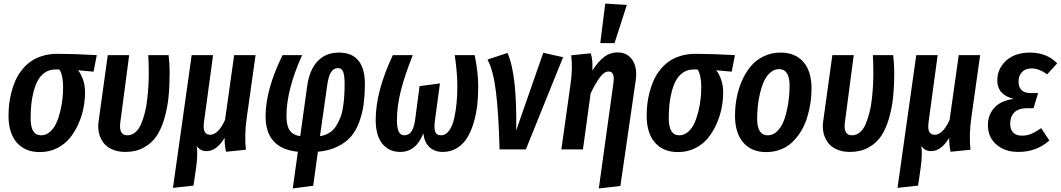

<svg xmlns="http://www.w3.org/2000/svg" viewBox="-20 -838 5954 1077"><path d="M203.1 15.1Q120.6 15.1 74.2 -38.3Q27.8 -91.8 27.8 -188Q27.8 -220.7 31.2 -252.4Q34.7 -284.2 43.7 -319.3Q52.7 -354.5 66.2 -385.3Q79.6 -416 101.6 -444.1Q123.5 -472.2 151.1 -492.2Q178.7 -512.2 217.3 -524.2Q255.9 -536.1 301.8 -536.1Q388.2 -536.1 522.9 -528.8L504.9 -436L418 -443.8Q433.6 -424.8 445.3 -392.3Q457 -359.9 457 -320.8Q457 -276.9 448.2 -231.9Q439.5 -187 419.4 -142.1Q399.4 -97.2 370.8 -62.5Q342.3 -27.8 298.8 -6.3Q255.4 15.1 203.1 15.1ZM210.9 -79.1Q238.3 -79.1 260.3 -98.4Q282.2 -117.7 295.7 -147.2Q309.1 -176.8 318.1 -214.1Q327.1 -251.5 330.6 -284.9Q334 -318.4 334 -348.1Q334 -418 313 -448.2H290Q257.3 -448.2 232.4 -431.2Q207.5 -414.1 192.6 -387.2Q177.7 -360.4 168.2 -323.2Q158.7 -286.1 155.3 -250.5Q151.9 -214.8 151.9 -175.8Q151.9 -125.5 166.5 -102.3Q181.2 -79.1 210.9 -79.1Z M925.8 -528.8Q931.6 -480.5 931.6 -432.1Q931.6 -356 925.3 -293.7Q918.9 -231.4 901.9 -172.6Q884.8 -113.8 857.4 -73.7Q830.1 -33.7 785.9 -9.8Q741.7 14.2 683.6 14.2Q640.1 14.2 607.7 -0.7Q575.2 -15.6 558.1 -40.3Q541 -64.9 534.7 -94.2Q528.3 -123.5 532.7 -154.8L584.5 -528.8H704.6L654.8 -150.9Q645.5 -79.1 694.8 -79.1Q719.7 -79.1 739.7 -96.4Q759.8 -113.8 772.2 -144Q784.7 -174.3 793.5 -209.5Q802.2 -244.6 806.6 -286.6Q811 -328.6 812.7 -362.5Q814.5 -396.5 814.5 -431.2Q814.5 -488.8 811.5 -528.8Z M1364.3 -179.2Q1350.1 -79.1 1359.4 2L1247.6 13.2Q1238.8 -28.8 1240.2 -64.9Q1194.3 9.8 1139.2 9.8Q1103.5 9.8 1083.5 -19Q1090.8 28.8 1079.6 106L1065.4 203.1L950.2 215.8L1055.2 -528.8H1175.3L1124.5 -155.8Q1119.1 -114.7 1128.4 -98.4Q1137.7 -82 1158.2 -82Q1204.1 -82 1242.2 -165L1293.5 -528.8H1413.6Z M1880.9 -543Q2029.8 -543 2026.9 -357.9Q2025.9 -297.9 2019.3 -250Q2012.7 -202.1 1995.1 -154.1Q1977.5 -106 1949.2 -72.5Q1920.9 -39.1 1873.8 -15.9Q1826.7 7.3 1763.2 13.2L1736.8 204.1L1622.1 219.2L1650.9 13.2Q1469.7 -4.9 1469.7 -186Q1469.7 -335 1564.9 -528.8H1674.8Q1586.9 -334 1586.9 -188Q1586.9 -132.8 1605.2 -106.4Q1623.5 -80.1 1664.1 -74.2L1703.1 -355Q1715.3 -445.3 1761 -494.1Q1806.6 -543 1880.9 -543ZM1876 -456.1Q1852.1 -456.1 1836.9 -433.3Q1821.8 -410.6 1814 -350.1L1774.9 -74.2Q1804.2 -78.6 1827.1 -93Q1850.1 -107.4 1864.7 -130.1Q1879.4 -152.8 1889.4 -178.7Q1899.4 -204.6 1904.3 -237.8Q1909.2 -271 1911.1 -300.8Q1913.1 -330.6 1913.1 -366.2Q1913.1 -417 1904.3 -436.5Q1895.5 -456.1 1876 -456.1Z M2224.6 14.2Q2162.6 14.2 2125 -31.2Q2087.4 -76.7 2087.4 -166Q2087.4 -324.7 2183.6 -528.8H2295.4Q2249 -412.1 2227.8 -326.4Q2206.5 -240.7 2206.5 -166Q2206.5 -120.1 2216.6 -99.6Q2226.6 -79.1 2248.5 -79.1Q2297.4 -79.1 2308.6 -166L2333.5 -355L2447.8 -370.1L2419.4 -160.2Q2414.1 -120.1 2421.1 -99.6Q2428.2 -79.1 2453.6 -79.1Q2480.5 -79.1 2499.5 -105.5Q2518.6 -131.8 2528.1 -175.8Q2537.6 -219.7 2541.5 -263.4Q2545.4 -307.1 2545.4 -355Q2545.4 -428.7 2530.8 -528.8H2642.6Q2662.6 -430.7 2662.6 -353Q2662.6 -296.9 2656.7 -246.1Q2650.9 -195.3 2636.2 -147Q2621.6 -98.6 2599.6 -63.5Q2577.6 -28.3 2542.7 -7.1Q2507.8 14.2 2463.4 14.2Q2417.5 14.2 2388.9 -12.9Q2360.4 -40 2354.5 -89.8Q2314 14.2 2224.6 14.2Z M2826.7 -541Q2880.9 -420.4 2875.5 -106L3027.3 -542L3138.7 -517.1L2929.7 0H2782.2Q2776.9 -204.6 2761.7 -325.2Q2746.6 -445.8 2714.4 -503.9Z M3375 -817.9 3496.1 -810.1 3427.2 -596.2H3347.2ZM3338.9 219.2 3420.9 -372.1Q3430.2 -437 3394 -437Q3369.6 -437 3345.2 -404.5Q3320.8 -372.1 3293 -314L3250 0H3128.9L3181.2 -372.1Q3192.9 -456.1 3184.1 -527.8L3293.9 -539.1Q3306.6 -498 3302.2 -441.9Q3333.5 -490.7 3367.2 -517.3Q3400.9 -543.9 3444.8 -543.9Q3499.5 -543.9 3527.8 -500.7Q3556.2 -457.5 3545.9 -386.2L3460 205.1Z M3782.7 15.1Q3700.2 15.1 3653.8 -38.3Q3607.4 -91.8 3607.4 -188Q3607.4 -220.7 3610.8 -252.4Q3614.3 -284.2 3623.3 -319.3Q3632.3 -354.5 3645.8 -385.3Q3659.2 -416 3681.2 -444.1Q3703.1 -472.2 3730.7 -492.2Q3758.3 -512.2 3796.9 -524.2Q3835.4 -536.1 3881.3 -536.1Q3967.8 -536.1 4102.5 -528.8L4084.5 -436L3997.6 -443.8Q4013.2 -424.8 4024.9 -392.3Q4036.6 -359.9 4036.6 -320.8Q4036.6 -276.9 4027.8 -231.9Q4019 -187 3999 -142.1Q3979 -97.2 3950.4 -62.5Q3921.9 -27.8 3878.4 -6.3Q3835 15.1 3782.7 15.1ZM3790.5 -79.1Q3817.9 -79.1 3839.8 -98.4Q3861.8 -117.7 3875.2 -147.2Q3888.7 -176.8 3897.7 -214.1Q3906.7 -251.5 3910.2 -284.9Q3913.6 -318.4 3913.6 -348.1Q3913.6 -418 3892.6 -448.2H3869.6Q3836.9 -448.2 3812 -431.2Q3787.1 -414.1 3772.2 -387.2Q3757.3 -360.4 3747.8 -323.2Q3738.3 -286.1 3734.9 -250.5Q3731.4 -214.8 3731.4 -175.8Q3731.4 -125.5 3746.1 -102.3Q3760.7 -79.1 3790.5 -79.1Z M4278.3 15.1Q4195.8 15.1 4149.4 -38.3Q4103 -91.8 4103 -188Q4103 -238.8 4112.1 -288.1Q4121.1 -337.4 4141.4 -383.8Q4161.6 -430.2 4190.7 -465.3Q4219.7 -500.5 4262.9 -521.7Q4306.2 -543 4358.4 -543Q4440.9 -543 4486.6 -490.5Q4532.2 -438 4532.2 -340.8Q4532.2 -299.3 4525.9 -258.1Q4519.5 -216.8 4506.8 -176.5Q4494.1 -136.2 4473.1 -101.8Q4452.1 -67.4 4424.8 -41Q4397.5 -14.6 4359.9 0.2Q4322.3 15.1 4278.3 15.1ZM4286.1 -79.1Q4319.8 -79.1 4345.2 -107.7Q4370.6 -136.2 4383.8 -180.9Q4397 -225.6 4403.1 -269.8Q4409.2 -314 4409.2 -356Q4409.2 -450.2 4350.1 -450.2Q4322.8 -450.2 4300.8 -430.9Q4278.8 -411.6 4265.4 -381.8Q4252 -352.1 4242.9 -314Q4233.9 -275.9 4230.5 -240.7Q4227.1 -205.6 4227.1 -172.9Q4227.1 -79.1 4286.1 -79.1Z M4990.2 -528.8Q4996.1 -480.5 4996.1 -432.1Q4996.1 -356 4989.7 -293.7Q4983.4 -231.4 4966.3 -172.6Q4949.2 -113.8 4921.9 -73.7Q4894.5 -33.7 4850.3 -9.8Q4806.2 14.2 4748 14.2Q4704.6 14.2 4672.1 -0.7Q4639.6 -15.6 4622.6 -40.3Q4605.5 -64.9 4599.1 -94.2Q4592.8 -123.5 4597.2 -154.8L4648.9 -528.8H4769L4719.2 -150.9Q4710 -79.1 4759.3 -79.1Q4784.2 -79.1 4804.2 -96.4Q4824.2 -113.8 4836.7 -144Q4849.1 -174.3 4857.9 -209.5Q4866.7 -244.6 4871.1 -286.6Q4875.5 -328.6 4877.2 -362.5Q4878.9 -396.5 4878.9 -431.2Q4878.9 -488.8 4876 -528.8Z M5428.7 -179.2Q5414.6 -79.1 5423.8 2L5312 13.2Q5303.2 -28.8 5304.7 -64.9Q5258.8 9.8 5203.6 9.8Q5168 9.8 5147.9 -19Q5155.3 28.8 5144 106L5129.9 203.1L5014.6 215.8L5119.6 -528.8H5239.7L5189 -155.8Q5183.6 -114.7 5192.9 -98.4Q5202.1 -82 5222.7 -82Q5268.6 -82 5306.6 -165L5357.9 -528.8H5478Z M5692.4 14.2Q5616.7 14.2 5569.1 -27.1Q5521.5 -68.4 5521.5 -136.2Q5521.5 -193.8 5557.9 -233.9Q5594.2 -273.9 5666.5 -283.2Q5574.2 -305.7 5574.2 -387.2Q5574.2 -452.1 5623.5 -497.6Q5672.9 -543 5757.3 -543Q5851.6 -543 5910.2 -482.9L5853.5 -420.9Q5809.1 -454.1 5766.6 -454.1Q5731.4 -454.1 5712.4 -433.3Q5693.4 -412.6 5693.4 -380.9Q5693.4 -315.9 5762.2 -315.9H5803.2L5777.3 -231H5741.2Q5692.9 -231 5669.7 -207.3Q5646.5 -183.6 5646.5 -144Q5646.5 -112.3 5663.1 -94.7Q5679.7 -77.1 5712.4 -77.1Q5740.7 -77.1 5765.1 -87.4Q5789.6 -97.7 5820.3 -119.1L5866.2 -49.8Q5794.4 14.2 5692.4 14.2Z"/></svg>

Font: Fira Sans Compressed Medium
Style: Italic
Weight: 500
Width: 3
Italic angle: -8°
Designer: Carrois Corporate & Edenspiekermann AG
Foundry: Carrois Corporate GbR & Edenspiekermann AG
Version: Version 4.203;PS 004.203;hotconv 1.0.88;makeotf.lib2.5.64775